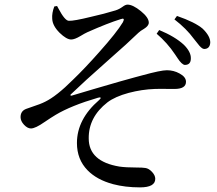

<svg xmlns="http://www.w3.org/2000/svg" viewBox="-20 -772 938 831"><path d="M586 39Q522 39 469 25Q399 6 359 -35Q313 -82 313 -153Q313 -256 409 -339Q417 -346 415.5 -349Q414 -352 404 -349Q288 -315 221 -275Q201 -263 173 -244Q133 -216 114 -216Q99 -216 84 -232Q69 -248 69 -265Q69 -292 94 -301Q100 -303 114 -308Q157 -322 176 -332Q225 -356 296 -427Q347 -476 409 -546Q485 -631 512 -676Q523 -697 502 -689Q447 -672 359 -633Q346 -627 328 -616Q303 -601 288 -601Q268 -601 238 -630Q207 -661 206 -691Q204 -715 215 -744L227 -746Q229 -742 233 -735Q261 -682 278 -682Q300 -681 373 -699Q431 -712 480 -727Q496 -732 511 -743Q523 -752 532 -752Q555 -752 589.5 -724Q624 -696 624 -674Q624 -660 603 -647Q587 -638 579 -630Q536 -588 446 -509Q343 -418 287 -364Q284 -362 285 -359.5Q286 -357 290 -358Q318 -366 384 -386Q524 -427 566 -438Q577 -441 596 -446Q676 -468 702 -468Q732 -468 757 -454Q785 -439 785 -418Q785 -387 735 -387Q728 -387 714 -387Q676 -388 650 -387Q594 -385 537 -370Q478 -354 445 -329Q363 -265 364 -173Q364 -73 497 -51Q525 -47 569 -47Q598 -47 609 -45Q624 -43 638 -28Q652 -13 652 2Q652 39 586 39ZM780 -491Q767 -492 748 -521Q742 -531 738 -536Q704 -587 658 -626L669 -642Q737 -614 776 -578Q807 -547 806 -519Q806 -491 780 -491ZM863 -560Q852 -561 835 -584Q825 -597 819 -604Q787 -648 735 -688L746 -703Q824 -676 857 -648Q891 -615 890 -587Q888 -560 863 -560Z"/></svg>

Font: GenRyuMin TW M
Style: Regular
Weight: 500
Version: Version 1.501;PS 1;hotconv 16.6.51;makeotf.lib2.5.65220